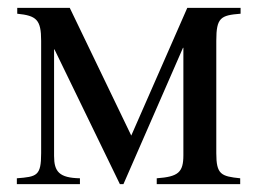

<svg xmlns="http://www.w3.org/2000/svg" viewBox="-20 -470 657 490"><path d="M594 -450H458L315 -124L158 -450H24V-435C73 -430 85 -420 85 -366V-79C85 -21 74 -19 23 -15V0H184V-15C131 -16 118 -32 118 -72V-344H119L286 0H295L447 -348H448V-74C448 -30 435 -19 380 -15V0H593V-15C544 -20 532 -25 532 -79V-366C532 -425 543 -431 594 -435Z"/></svg>

Font: STIXGeneral
Style: Regular
Weight: 400
Designer: MicroPress Inc., with final additions and corrections provided by Coen Hoffman, Elsevier (retired)
Version: Version 1.1.0